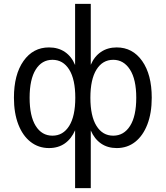

<svg xmlns="http://www.w3.org/2000/svg" viewBox="-20 -756 857 992"><path d="M368 216V-83Q349 -39 315 -15Q281 9 233 9Q179 9 138 -23Q97 -55 74.5 -113.5Q52 -172 52 -251Q52 -371 101.5 -441Q151 -511 233 -511Q281 -511 315.5 -487.5Q350 -464 368 -420V-736H449V-421Q467 -464 501.5 -487.5Q536 -511 583 -511Q665 -511 714.5 -441Q764 -371 764 -251Q764 -172 741.5 -113.5Q719 -55 678.5 -23Q638 9 583 9Q536 9 502 -14.5Q468 -38 449 -82V216ZM251 -55Q306 -55 337.5 -105.5Q369 -156 369 -251Q369 -346 337.5 -396.5Q306 -447 251 -447Q196 -447 164.5 -396.5Q133 -346 133 -251Q133 -156 164.5 -105.5Q196 -55 251 -55ZM565 -55Q620 -55 652 -105.5Q684 -156 684 -251Q684 -346 651.5 -396.5Q619 -447 565 -447Q510 -447 478.5 -396.5Q447 -346 447 -251Q447 -156 478.5 -105.5Q510 -55 565 -55Z"/></svg>

Font: Winston
Style: Regular
Weight: 400
Designer: Original fonts by Vernon Adams / Changes by Cristiano Sobral
Foundry: Original fonts by Vernon Adams / Changes by Cristiano Sobral
Version: Version 2.503;July 17, 2020;FontCreator 13.0.0.2655 64-bit